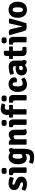

<svg xmlns="http://www.w3.org/2000/svg" viewBox="2242 -3022 1001 5526"><g transform="rotate(-90 2743.0 -259.5)"><path d="M20 -34Q21 -60 33.5 -91Q46 -122 63 -140Q143 -98 202 -98Q230 -98 245 -107.5Q260 -117 260 -133Q260 -163 214 -178L159 -199Q34 -245 34 -349Q34 -425 86.5 -469.5Q139 -514 228 -514Q272 -514 325 -501.5Q378 -489 412 -472Q414 -444 401 -410.5Q388 -377 369 -363Q285 -401 229 -401Q209 -401 198.5 -392Q188 -383 188 -369Q188 -345 226 -331L288 -309Q421 -262 421 -148Q421 -73 366 -29Q311 15 209 15Q107 15 20 -34Z M688 -384V0Q671 3 651 4.5Q631 6 610 6Q589 6 568.5 4.5Q548 3 531 0V-331Q531 -389 484 -389H469Q463 -408 463 -442Q463 -475 469 -498Q495 -500 517 -501.5Q539 -503 557 -503H579Q630 -503 659 -471Q688 -439 688 -384ZM513 -700Q542 -716 588 -716Q635 -716 661 -700Q673 -673 673 -642Q673 -611 661 -584Q632 -569 585 -569Q538 -569 513 -584Q501 -611 501 -642Q501 -673 513 -700Z M1110 -467Q1144 -505 1204 -507Q1220 -495 1234.5 -471Q1249 -447 1252 -427Q1224 -408 1224 -355V-91Q1224 1 1209.5 61.5Q1195 122 1165.5 157.5Q1136 193 1091 207Q1046 221 985 221Q882 221 797 188Q797 160 808 127Q819 94 835 75Q902 105 971 105Q1072 105 1072 4V-29Q1018 10 958 10Q869 10 823.5 -60.5Q778 -131 778 -252Q778 -313 793.5 -361.5Q809 -410 836 -444Q863 -478 898.5 -496Q934 -514 974 -514Q1055 -514 1110 -467ZM1072 -150V-364Q1037 -398 1006 -398Q938 -398 938 -248Q938 -116 997 -116Q1038 -116 1072 -150Z M1772 -330V-125Q1772 -59 1796 -26Q1758 8 1705 8Q1653 8 1634 -16Q1615 -40 1615 -89V-302Q1615 -336 1606 -352Q1597 -368 1571 -368Q1556 -368 1537 -360Q1518 -352 1498 -334V0Q1481 3 1461 4.5Q1441 6 1420 6Q1399 6 1379 4.5Q1359 3 1342 0V-499L1349 -506H1408Q1469 -506 1490 -446Q1560 -508 1629 -508Q1699 -508 1735.5 -459.5Q1772 -411 1772 -330Z M2069 -384V0Q2052 3 2032 4.5Q2012 6 1991 6Q1970 6 1949.5 4.5Q1929 3 1912 0V-331Q1912 -389 1865 -389H1850Q1844 -408 1844 -442Q1844 -475 1850 -498Q1876 -500 1898 -501.5Q1920 -503 1938 -503H1960Q2011 -503 2040 -471Q2069 -439 2069 -384ZM1894 -700Q1923 -716 1969 -716Q2016 -716 2042 -700Q2054 -673 2054 -642Q2054 -611 2042 -584Q2013 -569 1966 -569Q1919 -569 1894 -584Q1882 -611 1882 -642Q1882 -673 1894 -700Z M2210 0V-390L2124 -389Q2118 -414 2118 -444Q2118 -474 2124 -500L2202 -499Q2197 -536 2197 -566Q2197 -641 2245.5 -690.5Q2294 -740 2372 -740Q2450 -740 2525 -712Q2526 -686 2516 -655.5Q2506 -625 2491 -609Q2444 -623 2414 -623Q2347 -623 2347 -554Q2347 -525 2351 -498L2482 -500Q2488 -474 2488 -444Q2488 -414 2482 -389L2362 -391V0Q2328 6 2287 6Q2246 6 2210 0Z M2772 -384V0Q2755 3 2735 4.5Q2715 6 2694 6Q2673 6 2652.5 4.5Q2632 3 2615 0V-331Q2615 -389 2568 -389H2553Q2547 -408 2547 -442Q2547 -475 2553 -498Q2579 -500 2601 -501.5Q2623 -503 2641 -503H2663Q2714 -503 2743 -471Q2772 -439 2772 -384ZM2597 -700Q2626 -716 2672 -716Q2719 -716 2745 -700Q2757 -673 2757 -642Q2757 -611 2745 -584Q2716 -569 2669 -569Q2622 -569 2597 -584Q2585 -611 2585 -642Q2585 -673 2597 -700Z M3139 -278V-291Q3139 -347 3127 -372.5Q3115 -398 3082 -398Q3047 -398 3033 -363.5Q3019 -329 3019 -249Q3019 -209 3024.5 -182Q3030 -155 3040.5 -138.5Q3051 -122 3067 -114.5Q3083 -107 3105 -107Q3128 -107 3156 -117Q3184 -127 3216 -149Q3225 -144 3234.5 -134.5Q3244 -125 3252 -113Q3260 -101 3266 -87.5Q3272 -74 3275 -62Q3242 -27 3189 -6Q3136 15 3081 15Q2974 15 2917 -55Q2860 -125 2860 -254Q2860 -320 2878.5 -369Q2897 -418 2927.5 -450Q2958 -482 2997.5 -498Q3037 -514 3080 -514Q3124 -514 3160.5 -502Q3197 -490 3223.5 -468Q3250 -446 3264.5 -415.5Q3279 -385 3279 -348Q3279 -306 3254.5 -289Q3230 -272 3194 -272Q3164 -272 3139 -278Z M3789 -72Q3784 -51 3770 -27Q3756 -3 3741 8Q3671 6 3633 -45Q3568 15 3492 15Q3453 15 3424 2.5Q3395 -10 3375 -31Q3355 -52 3345 -79.5Q3335 -107 3335 -137Q3335 -180 3350.5 -212.5Q3366 -245 3393 -266.5Q3420 -288 3456 -299Q3492 -310 3533 -310Q3556 -310 3573.5 -309.5Q3591 -309 3604 -308V-327Q3604 -390 3539 -390Q3497 -390 3392 -358Q3362 -393 3354 -467Q3378 -476 3407.5 -484Q3437 -492 3468 -498Q3499 -504 3529 -507.5Q3559 -511 3583 -511Q3618 -511 3650.5 -501Q3683 -491 3707.5 -470.5Q3732 -450 3746.5 -417.5Q3761 -385 3761 -340V-137Q3761 -91 3789 -72ZM3487 -147Q3487 -100 3541 -100Q3569 -100 3604 -129V-209Q3584 -210 3570.5 -210.5Q3557 -211 3550 -211Q3487 -211 3487 -147Z M4163 -500Q4169 -472 4169 -444Q4169 -416 4163 -389L4044 -391V-161Q4044 -114 4088 -114H4144Q4157 -78 4157 -48Q4157 -18 4153 -5Q4079 5 4017 5Q3891 5 3891 -134V-390L3813 -389Q3806 -414 3806 -443.5Q3806 -473 3813 -500L3891 -498V-556Q3891 -607 3910.5 -628.5Q3930 -650 3976 -650H4037L4044 -643V-498Z M4445 -384V0Q4428 3 4408 4.5Q4388 6 4367 6Q4346 6 4325.5 4.5Q4305 3 4288 0V-331Q4288 -389 4241 -389H4226Q4220 -408 4220 -442Q4220 -475 4226 -498Q4252 -500 4274 -501.5Q4296 -503 4314 -503H4336Q4387 -503 4416 -471Q4445 -439 4445 -384ZM4270 -700Q4299 -716 4345 -716Q4392 -716 4418 -700Q4430 -673 4430 -642Q4430 -611 4418 -584Q4389 -569 4342 -569Q4295 -569 4270 -584Q4258 -611 4258 -642Q4258 -673 4270 -700Z M4746 -119 4833 -498Q4861 -504 4896 -504Q4939 -504 4971 -492L4976 -485Q4874 -113 4837 0Q4786 6 4729.5 6Q4673 6 4649 -9.5Q4625 -25 4612 -69L4492 -487Q4541 -508 4579 -508Q4617 -508 4638 -491.5Q4659 -475 4669 -435L4714 -248Q4719 -229 4736 -127Q4737 -119 4746 -119Z M5384 -455Q5456 -383 5456 -249Q5456 -189 5440.5 -140Q5425 -91 5395.5 -56.5Q5366 -22 5323 -3.5Q5280 15 5224 15Q5168 15 5125.5 -4Q5083 -23 5053.5 -57.5Q5024 -92 5009 -141Q4994 -190 4994 -249Q4994 -309 5009 -357.5Q5024 -406 5053 -441Q5082 -476 5125 -495Q5168 -514 5224 -514Q5323 -514 5384 -455ZM5225 -397Q5203 -397 5189.5 -386.5Q5176 -376 5168 -358Q5160 -340 5157 -316.5Q5154 -293 5154 -266Q5154 -224 5156.5 -193.5Q5159 -163 5166.5 -142.5Q5174 -122 5187.5 -112Q5201 -102 5223 -102Q5267 -102 5281 -140.5Q5295 -179 5295 -250Q5295 -322 5281 -359.5Q5267 -397 5225 -397Z"/></g></svg>

Font: Signika
Style: Bold
Weight: 700
Designer: Anna Giedrys
Foundry: Anna Giedrys
Version: Version 1.001